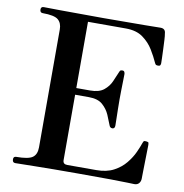

<svg xmlns="http://www.w3.org/2000/svg" viewBox="-81 -803 841 879"><g transform="rotate(10 339.5 -363.0)"><path d="M47 0Q34 0 34 -16Q34 -29 47 -29Q103 -29 122.5 -43Q142 -57 142 -90V-638Q142 -668 124 -683Q106 -698 52 -698Q39 -698 39 -713Q39 -726 52 -726Q60 -726 128.5 -725Q197 -724 330 -724Q456 -724 521 -725Q586 -726 595 -726Q618 -726 619 -703Q621 -694 622 -673.5Q623 -653 624 -630Q625 -607 625.5 -589Q626 -571 626 -566Q626 -562 624 -557.5Q622 -553 615 -553Q608 -553 604.5 -554.5Q601 -556 598 -563Q586 -590 567.5 -620.5Q549 -651 518.5 -673Q488 -695 439 -695H263V-387H327Q369 -387 391 -405Q413 -423 423.5 -447Q434 -471 441 -488Q444 -496 446.5 -499.5Q449 -503 457 -503Q464 -503 466.5 -498Q469 -493 469 -488Q469 -480 468.5 -459.5Q468 -439 467.5 -415Q467 -391 467 -371Q467 -352 467.5 -325.5Q468 -299 468.5 -277.5Q469 -256 469 -249Q469 -234 457 -234Q446 -234 442 -247Q435 -266 424 -291.5Q413 -317 391 -336.5Q369 -356 327 -356H263V-52Q263 -33 283 -33H418Q466 -33 499 -50.5Q532 -68 553.5 -94.5Q575 -121 587 -147.5Q599 -174 605 -192Q608 -201 611.5 -202Q615 -203 622 -202Q623 -202 623 -202Q631 -201 632 -197Q633 -193 633 -188Q633 -184 632.5 -163Q632 -142 631.5 -114.5Q631 -87 630.5 -63.5Q630 -40 630 -31Q630 -18 622.5 -9Q615 0 601 0Q594 0 570 -1Q546 -2 491 -2.5Q436 -3 337 -3Q215 -3 136.5 -1.5Q58 0 47 0Z"/></g></svg>

Font: Zen Antique
Style: Regular
Weight: 400
Designer: Yoshimichi Ohira
Foundry: Positype
Version: Version 1.001